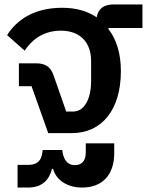

<svg xmlns="http://www.w3.org/2000/svg" viewBox="-20 -599 670 864"><path d="M197 0H304C438 0 524 -105 524 -279C524 -358 504 -422 468 -468V-473H621V-579H492C448 -579 422 -561 415 -521C374 -549 322 -564 260 -564C129 -564 53 -506 12 -441L91 -371C117 -411 167 -461 254 -461C339 -461 390 -410 390 -324V-235C390 -149 357 -97 309 -97H278L221 -260C208 -298 184 -314 143 -314H65V-211H122ZM59 245H105C170 245 201 211 214 161H219C232 211 283 245 349 245C440 245 494 189 494 90V46H366V87C366 126 347 144 317 144C277 144 264 110 260 76H172C169 115 156 143 106 143H59Z"/></svg>

Font: IBM Plex Thai SemiBold
Style: Regular
Weight: 600
Designer: Mike Abbink, Paul van der Laan, Pieter van Rosmalen, Ben Mitchell, Mark Frömberg
Foundry: Bold Monday
Version: Version 1.0